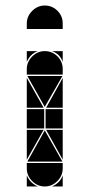

<svg xmlns="http://www.w3.org/2000/svg" viewBox="-20 -677 324 695"><path d="M142 -492Q169 -492 188 -473Q207 -454 207 -427V-407H77V-427Q77 -453 96.5 -472.5Q116 -492 142 -492ZM142 -657Q169 -657 188 -638Q207 -619 207 -592V-572H77V-592Q77 -618 96.5 -637.5Q116 -657 142 -657ZM142 -2Q116 -2 96.5 -21.5Q77 -41 77 -67V-87H207V-67Q207 -41 187.5 -21.5Q168 -2 142 -2ZM79 -92 142 -205 206 -92ZM206 -402 142 -290 79 -402ZM140 -212H77V-282H140ZM207 -212H145V-282H207ZM77 -287V-395L138 -287ZM77 -207H138L77 -99ZM207 -287H147L207 -395ZM207 -207V-99L147 -207ZM77 -42Q89 -14 117 -2H77ZM77 -492H117Q103 -487 93 -477Q83 -467 77 -453ZM168 -2Q182 -8 192 -18Q202 -28 207 -42V-2ZM207 -492V-453Q197 -482 168 -492Z"/></svg>

Font: CAT DyFa
Style: Regular
Weight: 400
Designer: Peter Wiegel
Foundry: Peter Wiegel
Version: Version 1.001; ttfautohint (v1.3)